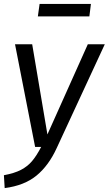

<svg xmlns="http://www.w3.org/2000/svg" viewBox="-29 -753 557 984"><path d="M262 5Q221 95 158.5 146.5Q96 198 -5 211L-9 145Q45 135 78.5 117.5Q112 100 135 73Q158 46 182 0H151L48 -526H136L214 -64L421 -526H508ZM165 -669 174 -733H437L429 -669Z"/></svg>

Font: FiraGO Book
Style: Italic
Weight: 350
Italic angle: -8°
Designer: bBox Type GmbH
Foundry: bBox Type GmbH
Version: Version 1.001